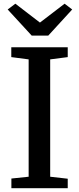

<svg xmlns="http://www.w3.org/2000/svg" viewBox="-20 -992 416 1012"><path d="M131 -60.5V-679L39.5 -691V-743H337V-691L244.5 -679V-60.5L337 -50V0H40V-51ZM147 -804.5 20.5 -942 61 -972.5 190.5 -873 320.5 -972.5 360.5 -942 234.5 -804.5Z"/></svg>

Font: Merriweather Medium
Style: Regular
Weight: 500
Version: Version 2.100